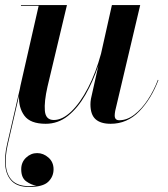

<svg xmlns="http://www.w3.org/2000/svg" viewBox="-20 -480 666 760"><path d="M11 91Q0 138.5 3.4 175.8Q6.8 213.1 28.6 234.8Q50.5 256.5 95 257L124 255Q103.8 252 83.9 237.9Q64 223.8 64 190Q64 162.2 83.1 144.1Q102.2 126 127 126Q151.8 126 171.9 143.8Q192 161.5 192 190Q192 219.2 170.9 239.6Q149.8 260 95 260Q50 260 27.4 237.6Q4.9 215.1 0.9 176.8Q-3 138.5 8 91L58.4 -127.4Q59.5 -134.1 61 -141L133 -457H63V-460H245L168 -137Q154.5 -77.8 157.6 -41.4Q160.8 -5 193 -5Q227 -5 262.3 -38.9Q297.6 -72.9 328.4 -132.2Q359.2 -191.5 379.9 -267.5L423 -460H535L436 -41Q435.2 -36.5 434.6 -31.6Q434 -26.8 434 -23Q434 -4 452 -4Q483 -4 512 -26.3Q541 -48.6 565 -85.1Q589 -121.5 605 -164L607 -163Q578.5 -88 530.9 -39Q483.2 10 418 10Q378.2 10 358.1 -8.2Q338 -26.5 338 -67Q338 -77 340 -89L369.6 -221.2Q348.2 -157.6 318.2 -105.1Q288.1 -52.6 248.9 -21.3Q209.8 10 161 10Q100.2 10 76.6 -22Q52.9 -54 55.5 -101.8Z"/></svg>

Font: Bodoni* 72 Medium
Style: Italic
Weight: 500
Italic angle: -13°
Version: Version 1.002; ttfautohint (v0.97) -l 8 -r 50 -G 200 -x 14 -